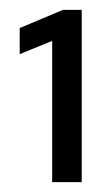

<svg xmlns="http://www.w3.org/2000/svg" viewBox="-20 -720 213 390"><path d="M20 -350ZM146 -700V-350H86V-637L20 -610V-663L108 -700Z"/></svg>

Font: Rosa Sans
Style: Regular
Weight: 400
Designer: Pentagram / MCKL
Foundry: Pentagram / MCKL
Version: Version 1.005;September 16, 2019;FontCreator 11.5.0.2425 64-